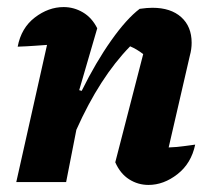

<svg xmlns="http://www.w3.org/2000/svg" viewBox="-20 -515 602 543"><path d="M26 0 113 -388Q97 -387 77.5 -385.5Q58 -384 30 -383Q40 -436 78.5 -465.5Q117 -495 160 -495Q189 -495 214.5 -480Q240 -465 255 -435L204 -260L211 -258Q251 -339 294.5 -400.5Q338 -462 375 -490Q396 -493 411 -493Q463 -493 492.5 -466.5Q522 -440 522 -394Q522 -376 517 -358L457 -98Q482 -99 498.5 -101.5Q515 -104 532 -106Q521 -53 482 -22.5Q443 8 400 8Q370 8 345 -8Q320 -24 306 -56L385 -362Q367 -376 348 -384Q305 -340 267 -281Q229 -222 196 -148L167 0Z"/></svg>

Font: Piazzolla
Style: Bold Italic
Weight: 700
Italic angle: -11.3°
Designer: Juan Pablo del Peral
Foundry: Huerta Tipografica
Version: Version 1.330